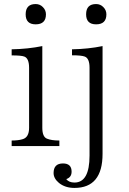

<svg xmlns="http://www.w3.org/2000/svg" viewBox="-20 -738 645 957"><path d="M157.7 -717.8Q179.2 -717.8 193.8 -702.6Q209 -687.5 209 -666.5Q209 -616.7 157.7 -616.7Q107.9 -616.7 107.9 -666.5Q107.9 -717.8 157.7 -717.8ZM275.9 -9.8H38.1V-37.6Q70.8 -37.6 91.8 -43.9Q125 -52.7 125 -101.1V-399.9Q125 -447.3 101.1 -456.1Q85.9 -461.9 38.1 -461.9V-492.2Q119.6 -493.7 190.9 -508.3V-101.1Q190.9 -56.2 213.9 -46.9Q236.3 -37.6 275.9 -37.6ZM459 -717.8Q480.5 -717.8 495.1 -702.6Q510.3 -687.5 510.3 -666.5Q510.3 -616.7 459 -616.7Q409.2 -616.7 409.2 -666.5Q409.2 -717.8 459 -717.8ZM491.2 -508.3V28.8Q491.2 198.7 351.1 198.7Q304.7 198.7 273.9 173.8Q247.1 151.4 247.1 124.5Q247.1 76.7 293.9 76.7Q336.9 76.7 336.9 117.7Q336.9 146 310.1 154.8Q323.7 171.9 351.1 171.9Q426.3 171.9 426.3 37.6V-400.4Q426.3 -447.3 402.3 -456.1Q385.7 -462.4 338.9 -462.4V-492.2Q420.4 -493.7 491.2 -508.3Z"/></svg>

Font: I.Ming
Style: Regular
Weight: 400
Designer: Ichiten Fonts Project
Version: Version 6.11; Dec 27, 2019